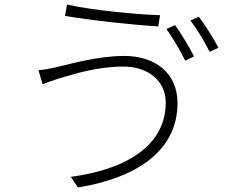

<svg xmlns="http://www.w3.org/2000/svg" viewBox="-20 -791 1040 848"><path d="M712 -338C712 -146 534 -42 293 -10L324 37C572 -3 764 -118 764 -336C764 -472 661 -544 529 -544C415 -544 301 -511 232 -495C203 -488 174 -483 150 -481L168 -419C190 -427 213 -436 245 -446C309 -464 407 -497 525 -497C634 -497 712 -434 712 -338ZM276 -771 267 -721C379 -701 571 -681 679 -674L687 -724C594 -726 382 -746 276 -771ZM753 -680 715 -663C742 -625 779 -564 798 -523L837 -542C815 -585 779 -645 753 -680ZM858 -717 821 -700C850 -663 884 -606 906 -562L945 -580C925 -618 886 -681 858 -717Z"/></svg>

Font: Noto Sans KR Light
Style: Regular
Weight: 300
Designer: Ryoko NISHIZUKA 西塚涼子 (kana, bopomofo & ideographs); Paul D. Hunt (Latin, Greek & Cyrillic); Sandoll Communications 산돌커뮤니
Foundry: Adobe
Version: Version 2.004;hotconv 1.0.118;makeotfexe 2.5.65603